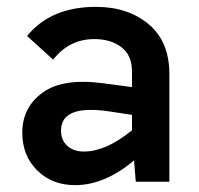

<svg xmlns="http://www.w3.org/2000/svg" viewBox="-20 -530 579 560"><path d="M260 -510Q353 -510 413.5 -459.5Q474 -409 474 -314V0H376L371 -62Q285 10 199 10Q132 10 88.5 -33Q45 -76 45 -143Q45 -217 104.5 -260Q164 -303 282 -287L365 -276V-321Q365 -369 334 -392.5Q303 -416 255 -416Q182 -416 135 -356L59 -425Q128 -510 260 -510ZM158 -149Q158 -121 176.5 -104.5Q195 -88 225 -88Q289 -88 365 -150V-195L299 -205Q158 -226 158 -149Z"/></svg>

Font: Orkney Medium
Style: Regular
Weight: 500
Designer: Samuel Oakes and Alfredo Marco Pradil
Foundry: Alfredo Marco Pradil
Version: 1.0; ttfautohint (v1.5)